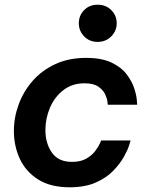

<svg xmlns="http://www.w3.org/2000/svg" viewBox="-20 -786 633 816"><path d="M395 -608Q360 -608 337.5 -631.5Q315 -655 315 -687Q315 -720 337.5 -743Q360 -766 395 -766Q430 -766 453 -743Q476 -720 476 -687Q476 -655 453 -631.5Q430 -608 395 -608ZM276 10Q195 10 142.5 -23Q90 -56 64.5 -110.5Q39 -165 39 -229Q39 -287 59.5 -342.5Q80 -398 119 -442.5Q158 -487 215 -513.5Q272 -540 346 -540Q412 -540 454 -520Q496 -500 518.5 -470Q541 -440 550.5 -410.5Q560 -381 561.5 -361Q563 -341 563 -341H438Q438 -341 436.5 -354.5Q435 -368 426.5 -386Q418 -404 397.5 -418Q377 -432 339 -432Q287 -432 249.5 -403Q212 -374 192.5 -328.5Q173 -283 173 -233Q173 -177 200.5 -137.5Q228 -98 286 -98Q323 -98 347 -112Q371 -126 384.5 -144Q398 -162 404 -175.5Q410 -189 410 -189H535Q535 -189 529 -169Q523 -149 506.5 -119.5Q490 -90 461 -60Q432 -30 386.5 -10Q341 10 276 10Z"/></svg>

Font: Be Vietnam Pro SemiBold
Style: Italic
Weight: 600
Italic angle: -12°
Designer: Lam Bao, Tony Le, Vietanh Nguyen
Foundry: Yellow Type Foundry
Version: Version 1.002; ttfautohint (v1.8.3)